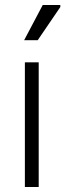

<svg xmlns="http://www.w3.org/2000/svg" viewBox="-20 -744 260 764"><path d="M79 0V-496H134V0ZM76 -584 150 -724H220V-716L130 -584Z"/></svg>

Font: Fustat Light
Style: Regular
Weight: 300
Designer: Mohamed Gaber, Khaled Hosny, Laura Garcia Mut
Foundry: Kief Type Foundry, Alif Type Foundry, Hard Type Foundry
Version: Version 1.007